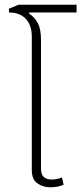

<svg xmlns="http://www.w3.org/2000/svg" viewBox="-20 -786 345 815"><path d="M194 9Q163 9 139 -7.5Q115 -24 115 -64V-630Q115 -679 89.5 -706Q64 -733 18 -733V-749L59 -766H305V-733H104L103 -729Q128 -712 141 -687Q154 -662 154 -616V-70Q154 -45 166 -34.5Q178 -24 200 -24Q223 -24 243 -33L250 -2Q237 4 222.5 6.5Q208 9 194 9Z"/></svg>

Font: Noto Sans Thai UI ExtLt
Style: Regular
Weight: 200
Designer: Monotype Design Team
Foundry: Monotype Imaging Inc.
Version: Version 2.000;GOOG;noto-source:20170915:90ef993387c0